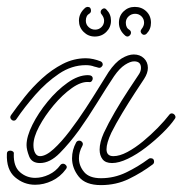

<svg xmlns="http://www.w3.org/2000/svg" viewBox="-40 -532 529 557"><path d="M76 -59Q52 -59 44.5 -78.5Q37 -98 37 -111Q37 -136 54 -170Q71 -204 98 -237Q125 -270 156 -292Q187 -314 215 -314Q229 -314 229 -304Q229 -300 226 -296.5Q223 -293 218 -294Q196 -296 168.5 -276.5Q141 -257 115.5 -226.5Q90 -196 73.5 -165Q57 -134 57 -111Q57 -97 62 -88Q67 -79 76 -79Q93 -79 115.5 -99.5Q138 -120 162 -151.5Q186 -183 208.5 -217.5Q231 -252 248.5 -280.5Q266 -309 275 -323Q294 -351 313 -362.5Q332 -374 348 -374Q366 -374 377.5 -363Q389 -352 389 -335Q389 -320 378 -303Q370 -291 352 -263.5Q334 -236 315 -204.5Q296 -173 283 -147Q269 -117 269 -99Q269 -79 289 -79Q307 -79 329.5 -91Q352 -103 375 -122Q398 -141 418 -161.5Q438 -182 451 -199Q454 -203 458 -203Q464 -203 467.5 -197.5Q471 -192 467 -187Q454 -168 431.5 -146Q409 -124 383 -104Q357 -84 331 -71.5Q305 -59 285 -59Q266 -59 257.5 -70Q249 -81 249 -98Q249 -119 261 -146Q274 -174 293.5 -207.5Q313 -241 332.5 -270.5Q352 -300 362 -315Q369 -325 369 -335Q369 -354 349 -354Q338 -354 322.5 -344Q307 -334 291 -311Q269 -278 242.5 -235Q216 -192 189 -154Q162 -117 133.5 -88Q105 -59 76 -59ZM0 -182Q-5 -182 -8.5 -187Q-12 -192 -8 -198Q9 -222 31.5 -250.5Q54 -279 82 -304.5Q110 -330 142 -346.5Q174 -363 209 -363Q220 -363 231 -360.5Q242 -358 252 -354Q258 -351 258 -345Q258 -341 254 -337.5Q250 -334 244 -336Q244 -336 241 -337Q238 -338 233 -339Q228 -341 222 -342Q216 -343 209 -343Q168 -343 131 -318Q94 -293 62.5 -257Q31 -221 8 -187Q5 -182 0 -182ZM253 5Q208 5 188.5 -19.5Q169 -44 169 -73Q169 -97 181 -119Q184 -124 190 -124Q195 -124 198.5 -119.5Q202 -115 199 -109Q189 -91 189 -73Q189 -51 204 -33Q219 -15 253 -15Q291 -15 325.5 -31.5Q360 -48 391 -71Q393 -73 397 -73Q407 -73 407 -63Q407 -58 403 -55Q371 -31 334 -13Q297 5 253 5ZM62 4Q29 4 3.5 -18Q-22 -40 -20 -86Q-20 -95 -10 -95Q-6 -95 -2.5 -92.5Q1 -90 0 -85Q-1 -49 18 -32.5Q37 -16 62 -16Q82 -16 102 -25.5Q122 -35 135 -53Q138 -57 143 -57Q148 -57 152 -52Q156 -47 151 -41Q135 -19 111 -7.5Q87 4 62 4ZM235 -426Q216 -426 202.5 -439.5Q189 -453 189 -472Q189 -494 208 -510Q212 -512 214 -512Q224 -512 224 -501Q224 -496 220 -493Q209 -487 209 -472Q209 -461 217 -453.5Q225 -446 236 -446Q247 -446 254.5 -453.5Q262 -461 262 -472Q262 -481 255 -490Q252 -493 252 -497Q252 -503 258 -506.5Q264 -510 269 -504Q282 -491 282 -472Q282 -453 268.5 -439.5Q255 -426 235 -426ZM324 -428Q305 -444 305 -466Q305 -486 318.5 -499Q332 -512 351 -512Q371 -512 384.5 -499Q398 -486 398 -466Q398 -447 385 -434Q382 -431 378 -431Q373 -431 369.5 -436.5Q366 -442 371 -448Q378 -457 378 -466Q378 -477 370.5 -484.5Q363 -492 352 -492Q341 -492 333 -484.5Q325 -477 325 -466Q325 -451 336 -445Q340 -442 340 -437Q340 -432 335 -428Q330 -424 324 -428Z"/></svg>

Font: Neonderthaw
Style: Regular
Weight: 400
Designer: Robert E. Leuschke
Foundry: Robert E. Leuschke
Version: Version 1.010; ttfautohint (v1.8.3)